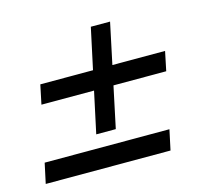

<svg xmlns="http://www.w3.org/2000/svg" viewBox="-75 -545 677 630"><g transform="rotate(-15 263.5 -230.0)"><path d="M498 -320.3 484.4 -254.9H60.5L74.2 -320.3ZM283.2 -460H348.6L275.4 -114.3H209ZM445.3 -68.4 430.7 0H6.8L21.5 -68.4Z"/></g></svg>

Font: Crimson Pro Medium
Style: Italic
Weight: 500
Italic angle: -12°
Designer: Jacques Le Bailly
Foundry: Baron von Fonthausen
Version: Version 1.003